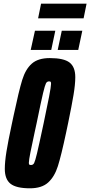

<svg xmlns="http://www.w3.org/2000/svg" viewBox="-20 -1010 488 1038"><path d="M6 -97Q6 -135 15 -191Q24 -247 44 -340L54 -387Q82 -519 100 -577.5Q118 -636 152 -666Q186 -696 249 -696Q325 -696 356 -672Q387 -648 387 -593Q387 -554 377.5 -497Q368 -440 349 -348L337 -291Q311 -169 293 -112Q275 -55 240.5 -23.5Q206 8 142 8Q68 8 37 -16.5Q6 -41 6 -97ZM216 -344Q235 -433 245.5 -488Q256 -543 256 -557Q256 -566 253.5 -568Q251 -570 245 -570Q234 -570 228.5 -559.5Q223 -549 213 -507.5Q203 -466 178 -344L168 -298Q153 -230 144.5 -186.5Q136 -143 136 -130Q136 -122 138.5 -120Q141 -118 148 -118Q159 -118 164.5 -128.5Q170 -139 180 -180.5Q190 -222 216 -344ZM146 -740 169 -844H279L257 -740ZM292 -740 314 -844H425L403 -740ZM186 -911 202 -990H448L432 -911Z"/></svg>

Font: Saira Ultra Condensed Black
Style: Italic
Weight: 900
Width: 1
Italic angle: -12°
Designer: Hector Gatti with collaboration of the Omnibus-Type team
Foundry: Omnibus-Type
Version: Version 1.001; ttfautohint (v1.8)